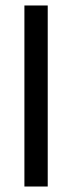

<svg xmlns="http://www.w3.org/2000/svg" viewBox="-20 -708 263 700"><path d="M69 -688H154V-28H69Z"/></svg>

Font: Almarai ExtraBold
Style: Regular
Weight: 800
Designer: Boutros International 2019
Foundry: Created by Boutros International 2019
Version: Version 1.10